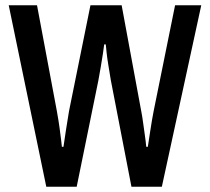

<svg xmlns="http://www.w3.org/2000/svg" viewBox="-20 -706 794 726"><path d="M155 0 13 -686H120L195 -286Q202 -247 205.5 -220.5Q209 -194 211 -177.5Q213 -161 214 -151H220Q221 -158 223.5 -174.5Q226 -191 229 -211.5Q232 -232 235.5 -252Q239 -272 241 -286L322 -686H440L514 -286Q518 -266 521 -243Q524 -220 527.5 -196.5Q531 -173 533 -151H539Q540 -158 542.5 -174Q545 -190 548 -210Q551 -230 554.5 -250.5Q558 -271 561 -286L642 -686H741L592 0H477L399 -403Q394 -434 389.5 -461Q385 -488 383 -508Q381 -528 380 -538H374Q373 -527 369 -502Q365 -477 360.5 -450Q356 -423 352 -402L270 0Z"/></svg>

Font: Archivo Condensed Medium
Style: Regular
Weight: 500
Width: 3
Designer: Hector Gatti
Foundry: Omnibus-Type
Version: Version 2.001